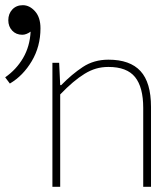

<svg xmlns="http://www.w3.org/2000/svg" viewBox="-22 -720 642 740"><path d="M180 0V-478H206L210 -392H214Q255 -434 297.5 -462Q340 -490 396 -490Q479 -490 519.5 -446Q560 -402 560 -308V0H530V-304Q530 -384 498.5 -423Q467 -462 396 -462Q370 -462 348 -455.5Q326 -449 304 -435.5Q282 -422 259 -402.5Q236 -383 210 -356V0ZM16 -398 -2 -422Q41 -452 67 -496.5Q93 -541 96 -598Q79 -586 64 -586Q40 -586 25 -602Q10 -618 10 -642Q10 -667 25.5 -683.5Q41 -700 66 -700Q92 -700 113 -676.5Q134 -653 134 -611Q134 -541 100.5 -484.5Q67 -428 16 -398Z"/></svg>

Font: Source Code Pro ExtraLight
Style: Regular
Weight: 200
Monospace: yes
Designer: Paul D. Hunt, Teo Tuominen
Foundry: Adobe Systems Incorporated
Version: Version 2.030;PS 1.000;hotconv 16.6.51;makeotf.lib2.5.65220